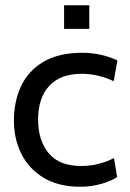

<svg xmlns="http://www.w3.org/2000/svg" viewBox="-20 -701 494 731"><path d="M286 10Q203 10 146.5 -24Q90 -58 61.5 -115Q33 -172 33 -242Q33 -315 60.5 -373.5Q88 -432 146 -466Q204 -500 293 -500Q331 -500 365.5 -492Q400 -484 427 -471L413 -392Q385 -405 354.5 -412.5Q324 -420 291 -420Q210 -420 167.5 -374Q125 -328 125 -246Q125 -166 165.5 -117.5Q206 -69 289 -69Q323 -69 354.5 -77Q386 -85 414 -99L426 -27Q406 -13 367.5 -1.5Q329 10 286 10ZM224 -591V-681H320V-591Z"/></svg>

Font: Cabin VF Beta
Style: Regular
Weight: 400
Designer: Pablo Impallari
Foundry: Pablo Impallari. http://www.impallari.com Igino Marini. http://www.ikern.com
Version: Version 2.200